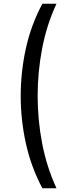

<svg xmlns="http://www.w3.org/2000/svg" viewBox="-20 -800 350 1020"><path d="M205 -780Q145 -668 117.5 -543Q90 -418 90 -290Q90 -163 117.5 -38Q145 87 205 200H280Q228 87 204 -38Q180 -163 180 -290Q180 -418 204 -543Q228 -668 280 -780Z"/></svg>

Font: Jost* Book
Style: Regular
Weight: 400
Version: Version 3.000